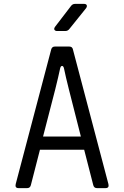

<svg xmlns="http://www.w3.org/2000/svg" viewBox="-20 -970 640 990"><path d="M76 0Q56 0 61 -21L244 -715Q248 -730 263 -730H337Q353 -730 356 -715L539 -21Q544 0 524 0H480Q465 0 461 -15L414 -198H186L139 -15Q135 0 120 0ZM202 -266H397L335 -510Q327 -542 320.5 -569.5Q314 -597 310 -617Q307 -630 300 -630Q293 -630 290 -617Q286 -597 279.5 -570Q273 -543 265 -510ZM275 -810Q265 -810 261 -816Q257 -822 264 -832L346 -939Q354 -950 367 -950H413Q424 -950 427 -943.5Q430 -937 424 -928L338 -821Q330 -810 316 -810Z"/></svg>

Font: Pitagon Sans Mono Light
Style: Regular
Weight: 300
Monospace: yes
Designer: Travis Tran
Foundry: Pitagon
Version: Version 1.001; ttfautohint (v1.8.4.7-5d5b);gftools[0.9.26]